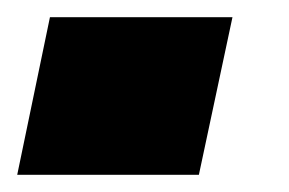

<svg xmlns="http://www.w3.org/2000/svg" viewBox="-50 -203 336 223"><path d="M-30 0 8 -183H220L181 0Z"/></svg>

Font: Hubot Sans Condensed ExtraLight Black
Style: Italic
Weight: 900
Italic angle: -12.0243°
Version: Version 2.000